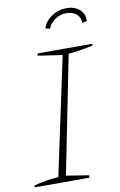

<svg xmlns="http://www.w3.org/2000/svg" viewBox="-93 -890 588 941"><g transform="rotate(-10 201.0 -419.0)"><path d="M1 0 3 -10Q35 -18 65.5 -23Q96 -28 124 -29L249 -615L127 -633L130 -644H402L400 -635Q357 -626 329.5 -622Q302 -618 279 -616L162 -30L275 -12L273 0ZM307 -838Q348 -838 372.5 -815.5Q397 -793 394 -758L370 -753Q372 -779 353 -796.5Q334 -814 302 -814Q271 -814 246 -797Q221 -780 210 -753L188 -758Q199 -793 232.5 -815.5Q266 -838 307 -838Z"/></g></svg>

Font: Piazzolla Thin
Style: Italic
Weight: 100
Italic angle: -11.3°
Designer: Juan Pablo del Peral
Foundry: Huerta Tipografica
Version: Version 1.330